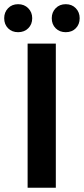

<svg xmlns="http://www.w3.org/2000/svg" viewBox="-46 -877 393 897"><path d="M83 0V-673.3H214.8V0ZM38.6 -726.6Q9.8 -726.6 -8.3 -744.9Q-26.4 -763.2 -26.4 -792Q-26.4 -819.8 -8.3 -838.6Q9.8 -857.4 38.6 -857.4Q67.4 -857.4 85.9 -838.6Q104.5 -819.8 104.5 -792Q104.5 -763.2 85.9 -744.9Q67.4 -726.6 38.6 -726.6ZM261.2 -726.6Q232.4 -726.6 214.1 -744.9Q195.8 -763.2 195.8 -792Q195.8 -819.8 214.1 -838.6Q232.4 -857.4 261.2 -857.4Q290 -857.4 308.1 -838.6Q326.2 -819.8 326.2 -792Q326.2 -763.2 308.1 -744.9Q290 -726.6 261.2 -726.6Z"/></svg>

Font: Akatab ExtraBold
Style: Regular
Weight: 800
Designer: SIL International
Foundry: SIL International
Version: Version 3.000